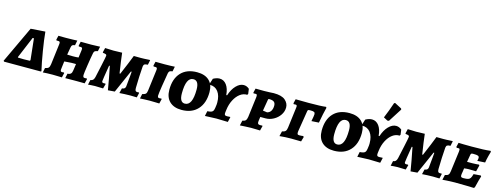

<svg xmlns="http://www.w3.org/2000/svg" viewBox="-19 -1626 6419 2472"><g transform="rotate(15 3190.5 -389.5)"><path d="M247 -498 432 -511H440Q449 -408 473.5 -260.5Q498 -113 523 -5L514 0H26L18 -10ZM320 -390H303L183 -103L187 -97L265 -95L343 -97L350 -107Z M1059 -99Q1059 -80 1065 -72.5Q1071 -65 1086 -65Q1095 -65 1101.5 -66Q1108 -67 1110 -67L1116 -59L1101 1L1002 0H965L842 1L855 -62Q885 -63 899 -77Q913 -91 917 -125L929 -210H871Q848 -209 817.5 -206.5Q787 -204 774 -203L764 -123Q760 -95 760 -87Q761 -73 766 -68Q771 -63 783 -63Q793 -63 799 -64Q805 -65 807 -65L812 -58L798 3Q783 3 746 1.5Q709 0 676 0Q642 0 600 1.5Q558 3 544 5L557 -57Q591 -64 603 -77Q615 -90 620 -125L654 -399Q655 -405 655 -415Q655 -428 649.5 -433Q644 -438 630 -438H608L603 -448L616 -503L717 -502Q760 -502 805 -503.5Q850 -505 867 -506L854 -441Q826 -437 817.5 -428.5Q809 -420 805 -397L788 -298Q814 -298 864 -296Q912 -296 939 -300L952 -399Q953 -405 953 -415Q953 -428 947.5 -433Q942 -438 928 -438H905L901 -448L913 -503L1053 -502L1171 -506L1158 -443Q1129 -438 1118.5 -430Q1108 -422 1104 -400Q1092 -340 1075.5 -230Q1059 -120 1059 -99Z M1362 -268 1356 -300H1346Q1313 -100 1313 -84Q1313 -64 1336 -64L1359 -65L1364 -59L1347 3L1308 2L1238 0Q1217 0 1184 2.5Q1151 5 1147 6L1161 -59Q1183 -61 1195 -73Q1207 -85 1214 -112Q1228 -174 1252.5 -288.5Q1277 -403 1277 -414Q1277 -426 1267.5 -431Q1258 -436 1229 -439L1223 -445L1238 -506Q1322 -502 1351 -502Q1372 -502 1465 -505Q1476 -403 1502 -238H1512Q1582 -401 1621 -503L1711 -502Q1741 -502 1756 -503Q1827 -507 1833 -507L1838 -504L1825 -441Q1792 -440 1780.5 -432Q1769 -424 1766 -401Q1762 -364 1757.5 -263.5Q1753 -163 1753 -113Q1753 -86 1760 -75.5Q1767 -65 1783 -65L1806 -66Q1810 -62 1810 -60L1796 2L1710 0Q1681 0 1632.5 2Q1584 4 1565 6L1581 -60Q1603 -62 1614 -71Q1625 -80 1628 -98L1642 -240Q1643 -264 1647 -300H1637L1592 -198Q1537 -75 1503 3L1413 10Q1388 -143 1362 -268Z M2055 -93Q2055 -76 2060.5 -69.5Q2066 -63 2078 -63Q2090 -63 2097.5 -64Q2105 -65 2107 -65L2111 -58L2096 3Q2081 3 2041.5 1.5Q2002 0 1967 0Q1936 0 1894 2Q1852 4 1839 5L1852 -57Q1886 -64 1898 -76.5Q1910 -89 1914 -122L1949 -399Q1950 -405 1950 -415Q1950 -428 1944.5 -433Q1939 -438 1925 -438H1903Q1901 -440 1897 -448L1910 -503L2034 -502Q2070 -502 2110.5 -503.5Q2151 -505 2167 -506L2154 -441Q2125 -437 2115.5 -429.5Q2106 -422 2101 -400Q2088 -330 2071.5 -222.5Q2055 -115 2055 -93Z M2175 -203Q2175 -349 2251 -430.5Q2327 -512 2465 -512Q2569 -512 2626 -458.5Q2683 -405 2683 -304Q2683 -158 2606 -74.5Q2529 9 2392 9Q2290 9 2232.5 -46Q2175 -101 2175 -203ZM2514 -295Q2514 -413 2441 -413Q2343 -413 2343 -199Q2343 -80 2413 -80Q2514 -80 2514 -295Z M3170 -412 3161 -398Q3111 -401 3066.5 -368Q3022 -335 2991 -275Q2960 -215 2951 -140L2947 -109Q2946 -103 2946 -92Q2946 -76 2954 -70Q2962 -64 2981 -64L3023 -66L3025 -61L3010 4Q2924 0 2857 0Q2827 0 2705 6L2719 -61Q2753 -63 2770.5 -69.5Q2788 -76 2795.5 -89.5Q2803 -103 2807 -130L2813 -175Q2814 -184 2814 -202Q2814 -293 2773.5 -346Q2733 -399 2662 -398L2657 -412L2680 -483Q2726 -508 2765 -508Q2821 -508 2857.5 -459.5Q2894 -411 2901 -325H2912Q2939 -409 2987 -458.5Q3035 -508 3087 -508Q3127 -508 3161 -478Z M3355 -502Q3390 -502 3430 -504Q3470 -506 3486 -507Q3593 -507 3640 -466Q3687 -425 3687 -369Q3687 -315 3655.5 -268.5Q3624 -222 3573 -194Q3522 -166 3467 -166H3397L3390 -117Q3388 -101 3388 -95Q3388 -78 3396 -71Q3404 -64 3423 -64L3452 -65Q3452 -63 3453 -62Q3454 -61 3455 -59L3439 3Q3424 3 3387 1.5Q3350 0 3317 0Q3293 0 3240.5 3Q3188 6 3171 7L3186 -60Q3216 -64 3229 -78.5Q3242 -93 3247 -125L3281 -396Q3282 -403 3282 -414Q3282 -427 3278 -432.5Q3274 -438 3264 -438L3235 -437L3230 -446L3244 -503ZM3533 -352Q3533 -387 3513 -402.5Q3493 -418 3450 -418Q3441 -418 3438.5 -415.5Q3436 -413 3434 -402Q3420 -326 3409 -254L3466 -246Q3500 -255 3516.5 -283Q3533 -311 3533 -352Z M3715 -59Q3747 -64 3760.5 -78.5Q3774 -93 3778 -127L3812 -396L3814 -416Q3814 -428 3809 -433Q3804 -438 3793 -438L3771 -436L3764 -446L3778 -504Q3829 -504 3859 -503L3953 -502Q4116 -502 4182 -511L4189 -499Q4168 -420 4145 -291L4047 -285Q4062 -360 4062 -380Q4062 -400 4049 -407.5Q4036 -415 4001 -415Q3976 -415 3969.5 -411Q3963 -407 3961 -393L3916 -114Q3915 -107 3915 -95Q3915 -79 3921 -73.5Q3927 -68 3945 -68Q3972 -68 3995 -72L4004 -60L3986 2L3909 1Q3888 0 3855 0Q3779 0 3699 8Z M4206 -203Q4206 -349 4282 -430.5Q4358 -512 4496 -512Q4600 -512 4657 -458.5Q4714 -405 4714 -304Q4714 -158 4637 -74.5Q4560 9 4423 9Q4321 9 4263.5 -46Q4206 -101 4206 -203ZM4545 -295Q4545 -413 4472 -413Q4374 -413 4374 -199Q4374 -80 4444 -80Q4545 -80 4545 -295Z M5201 -412 5192 -398Q5142 -401 5097.5 -368Q5053 -335 5022 -275Q4991 -215 4982 -140L4978 -109Q4977 -103 4977 -92Q4977 -76 4985 -70Q4993 -64 5012 -64L5054 -66L5056 -61L5041 4Q4955 0 4888 0Q4858 0 4736 6L4750 -61Q4784 -63 4801.5 -69.5Q4819 -76 4826.5 -89.5Q4834 -103 4838 -130L4844 -175Q4845 -184 4845 -202Q4845 -293 4804.5 -346Q4764 -399 4693 -398L4688 -412L4711 -483Q4757 -508 4796 -508Q4852 -508 4888.5 -459.5Q4925 -411 4932 -325H4943Q4970 -409 5018 -458.5Q5066 -508 5118 -508Q5158 -508 5192 -478ZM5010 -547 4990 -544 4936 -573Q4977 -670 5015 -783L5028 -789L5120 -741L5125 -727Z M5396 -268 5390 -300H5380Q5347 -100 5347 -84Q5347 -64 5370 -64L5393 -65L5398 -59L5381 3L5342 2L5272 0Q5251 0 5218 2.5Q5185 5 5181 6L5195 -59Q5217 -61 5229 -73Q5241 -85 5248 -112Q5262 -174 5286.5 -288.5Q5311 -403 5311 -414Q5311 -426 5301.5 -431Q5292 -436 5263 -439L5257 -445L5272 -506Q5356 -502 5385 -502Q5406 -502 5499 -505Q5510 -403 5536 -238H5546Q5616 -401 5655 -503L5745 -502Q5775 -502 5790 -503Q5861 -507 5867 -507L5872 -504L5859 -441Q5826 -440 5814.5 -432Q5803 -424 5800 -401Q5796 -364 5791.5 -263.5Q5787 -163 5787 -113Q5787 -86 5794 -75.5Q5801 -65 5817 -65L5840 -66Q5844 -62 5844 -60L5830 2L5744 0Q5715 0 5666.5 2Q5618 4 5599 6L5615 -60Q5637 -62 5648 -71Q5659 -80 5662 -98L5676 -240Q5677 -264 5681 -300H5671L5626 -198Q5571 -75 5537 3L5447 10Q5422 -143 5396 -268Z M6128 -82Q6168 -82 6188 -88Q6208 -94 6219 -111Q6230 -128 6240 -166L6334 -173L6342 -162Q6338 -149 6324.5 -103Q6311 -57 6300 -6L6288 5Q6265 4 6186 2Q6107 0 6034 0Q5984 0 5934.5 3.5Q5885 7 5871 8L5886 -59Q5918 -64 5931 -78Q5944 -92 5948 -127L5983 -396Q5984 -404 5984 -416Q5984 -429 5980 -433.5Q5976 -438 5965 -438L5943 -437L5935 -447L5949 -505Q5967 -504 6018 -503Q6069 -502 6126 -502Q6296 -502 6374 -512L6381 -501Q6377 -488 6364.5 -441.5Q6352 -395 6345 -349L6242 -343Q6243 -347 6246 -360Q6249 -373 6249 -382Q6249 -403 6233 -410Q6217 -417 6170 -417Q6150 -417 6144 -413Q6138 -409 6135 -395L6118 -297H6186Q6211 -297 6238 -299Q6265 -301 6276 -302L6283 -292L6262 -209Q6252 -209 6223.5 -210Q6195 -211 6164 -211Q6140 -211 6103 -206L6097 -162Q6090 -125 6090 -110Q6090 -93 6098 -87.5Q6106 -82 6128 -82Z"/></g></svg>

Font: Alegreya SC ExtraBold
Style: Italic
Weight: 800
Italic angle: -7°
Designer: Juan Pablo del Peral
Foundry: Huerta Tipografica
Version: Version 2.007; ttfautohint (v1.6)